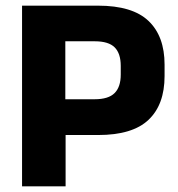

<svg xmlns="http://www.w3.org/2000/svg" viewBox="-20 -659 631 679"><path d="M163 -181.5V-308H314.5Q363.5 -308 385.2 -329.8Q407 -351.5 407 -395V-426Q407 -470 385.5 -491.5Q364 -513 315 -513H162.5V-639H326.5Q448.5 -639 505.2 -585Q562 -531 562 -430.5V-390Q562 -289 505.2 -235.2Q448.5 -181.5 327 -181.5ZM58 0V-639H211V-272.5L212 -201.5V0Z"/></svg>

Font: Anek Latin Medium
Style: Bold
Weight: 700
Version: Version 1.003